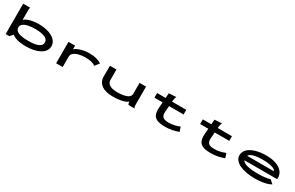

<svg xmlns="http://www.w3.org/2000/svg" viewBox="205 -2147 5589 3641"><g transform="rotate(30 3000.0 -326.5)"><path d="M535 11Q418 11 341 -10.5Q264 -32 225 -66L164 0H85V-665H238V-658Q232 -652 230.5 -645Q229 -638 229 -621V-393Q259 -424 311 -443Q363 -462 424 -470.5Q485 -479 542 -479Q625 -479 699.5 -463Q774 -447 831 -415Q888 -383 920.5 -337.5Q953 -292 953 -233Q953 -172 919 -126Q885 -80 826.5 -49.5Q768 -19 692.5 -4Q617 11 535 11ZM518 -102Q574 -102 626 -107.5Q678 -113 719.5 -127.5Q761 -142 785 -167.5Q809 -193 809 -233Q809 -281 772 -310Q735 -339 670 -352Q605 -365 522 -365Q440 -365 373.5 -351Q307 -337 268 -307.5Q229 -278 229 -231Q229 -167 298.5 -134.5Q368 -102 518 -102Z M1191 -468H1337L1334 -387Q1361 -414 1411 -435Q1461 -456 1522.5 -467.5Q1584 -479 1645 -479Q1734 -479 1803 -460Q1872 -441 1914 -410L1842 -322L1835 -314L1830 -319Q1829 -327 1823 -330.5Q1817 -334 1802 -342Q1761 -359 1717 -365.5Q1673 -372 1625 -372Q1575 -372 1523.5 -365Q1472 -358 1429 -340.5Q1386 -323 1360 -294.5Q1334 -266 1334 -222V1H1191Z M2439 11Q2351 11 2290.5 -5Q2230 -21 2192 -47.5Q2154 -74 2133.5 -105.5Q2113 -137 2105 -168.5Q2097 -200 2097 -226L2099 -468H2241V-236Q2241 -205 2260.5 -174Q2280 -143 2331 -122.5Q2382 -102 2475 -102Q2551 -102 2613 -115Q2675 -128 2711 -156Q2747 -184 2747 -229V-468H2889V-71Q2889 -53 2891.5 -35.5Q2894 -18 2909 0H2777Q2765 -12 2761 -27Q2757 -42 2757 -62Q2728 -37 2676 -20.5Q2624 -4 2561.5 3.5Q2499 11 2439 11Z M3132 -468H3318L3326 -574L3475 -583H3485V-577Q3480 -570 3475.5 -563Q3471 -556 3469 -540L3457 -468H3770V-366H3452L3442 -243Q3435 -161 3469 -125.5Q3503 -90 3600 -90Q3666 -90 3724 -104Q3782 -118 3837 -140L3870 -42Q3801 -17 3729.5 -2.5Q3658 12 3580 12Q3462 12 3399.5 -16.5Q3337 -45 3316.5 -102.5Q3296 -160 3302 -248L3311 -366H3132Z M4132 -468H4318L4326 -574L4475 -583H4485V-577Q4480 -570 4475.5 -563Q4471 -556 4469 -540L4457 -468H4770V-366H4452L4442 -243Q4435 -161 4469 -125.5Q4503 -90 4600 -90Q4666 -90 4724 -104Q4782 -118 4837 -140L4870 -42Q4801 -17 4729.5 -2.5Q4658 12 4580 12Q4462 12 4399.5 -16.5Q4337 -45 4316.5 -102.5Q4296 -160 4302 -248L4311 -366H4132Z M5547 10Q5447 10 5360.5 -5.5Q5274 -21 5209.5 -51Q5145 -81 5109 -125.5Q5073 -170 5073 -227Q5073 -305 5130 -361Q5187 -417 5288 -447.5Q5389 -478 5521 -478Q5646 -478 5735.5 -445.5Q5825 -413 5873 -356Q5921 -299 5921 -224Q5921 -216 5919.5 -208Q5918 -200 5917 -191H5205Q5221 -144 5313.5 -120.5Q5406 -97 5551 -97Q5598 -97 5650 -100.5Q5702 -104 5745.5 -111.5Q5789 -119 5811 -131L5891 -60Q5856 -38 5801 -22Q5746 -6 5680.5 2Q5615 10 5547 10ZM5206 -290H5789Q5782 -318 5743 -336.5Q5704 -355 5643 -365Q5582 -375 5511 -375Q5384 -375 5305.5 -354Q5227 -333 5206 -290Z"/></g></svg>

Font: Inconsolata UltraExpanded ExtraBold
Style: Regular
Weight: 800
Width: 9
Monospace: yes
Designer: Raph Levien, Cyreal, Brenton Simpson
Foundry: Raph Levien, Cyreal, Google
Version: Version 3.001; ttfautohint (v1.8.2.53-6de2)